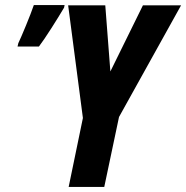

<svg xmlns="http://www.w3.org/2000/svg" viewBox="-20 -735 732 755"><path d="M306 -271 248 -714H394L414 -454L542 -714H692L448 -275L390 0H250ZM52 -565Q62 -586 82 -634.5Q102 -683 113 -715H234L232 -705Q212 -671 182 -624Q152 -577 133 -552H49Z"/></svg>

Font: Noto Sans Display Ex Bold Cond
Style: Italic
Weight: 800
Width: 3
Italic angle: -12°
Designer: Monotype Design team
Foundry: Monotype Imaging Inc.
Version: Version 1.000